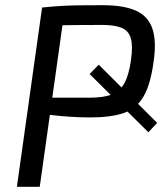

<svg xmlns="http://www.w3.org/2000/svg" viewBox="-20 -719 625 739"><path d="M376 -699Q456 -699 503 -678Q550 -657 566.5 -609Q583 -561 571 -480Q559 -392 531.5 -346Q504 -300 455 -283.5Q406 -267 327 -267Q289 -267 252 -269.5Q215 -272 183.5 -275.5Q152 -279 129.5 -283Q107 -287 98 -290L104 -343Q157 -343 213.5 -343Q270 -343 324 -343Q379 -343 410.5 -355.5Q442 -368 459 -399Q476 -430 484 -487Q492 -542 483.5 -571.5Q475 -601 448 -612Q421 -623 373 -623Q290 -623 230 -622Q170 -621 149 -619L142 -690Q180 -694 213 -696Q246 -698 284 -698.5Q322 -699 376 -699ZM230 -690 133 0H45L142 -690ZM325 -434 360 -470 585 -246 551 -210Z"/></svg>

Font: Exo 2
Style: Italic
Weight: 400
Italic angle: -8°
Designer: Natanael Gama
Foundry: Natanael Gama
Version: Version 2.010